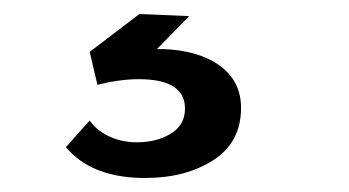

<svg xmlns="http://www.w3.org/2000/svg" viewBox="-20 -24 498 274"><path d="M324 130Q324 179 284.5 204.5Q245 230 187 230Q111 230 74 186L108 148Q117 161 133.5 169.5Q150 178 171 179Q201 180 222.5 167.5Q244 155 244 131Q244 89 178 89Q151 89 119 97L108 50L179 -4L250 -1L204 46H213Q264 48 294 70Q324 92 324 130Z"/></svg>

Font: Josefin Sans
Style: Italic
Weight: 400
Italic angle: -7°
Designer: Santiago Orozco
Foundry: Typemade
Version: Version 2.000